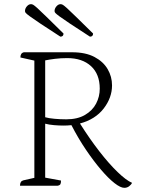

<svg xmlns="http://www.w3.org/2000/svg" viewBox="-20 -892 676 922"><path d="M76 0Q76 -22 92 -26L145 -38V-601L78 -616Q78 -637 94 -641H326Q391 -641 433.5 -618.5Q476 -596 497 -560Q518 -524 518 -482Q518 -423 478 -371Q438 -319 364 -299Q410 -226 456.5 -166Q503 -106 544.5 -66Q586 -26 614 -14Q610 -5 600 2.5Q590 10 577 10Q559 10 530 -12.5Q501 -35 465.5 -76.5Q430 -118 393 -172.5Q356 -227 323 -291Q305 -289 285 -289Q264 -289 240 -291Q216 -293 197 -298V-39L273 -25Q273 -13 270 -7.5Q267 -2 256 0ZM303 -613Q272 -613 244 -609.5Q216 -606 197 -602V-329Q214 -324 242 -321.5Q270 -319 298 -319Q352 -319 388 -340Q424 -361 441.5 -394.5Q459 -428 459 -466Q459 -536 417 -574.5Q375 -613 303 -613ZM412 -716Q427 -716 427 -731Q375 -782 345.5 -811Q316 -840 301.5 -853Q287 -866 281.5 -869Q276 -872 271 -872Q260 -872 251 -861.5Q242 -851 242 -839Q242 -834 246 -829.5Q250 -825 265.5 -813.5Q281 -802 315.5 -779Q350 -756 412 -716ZM270 -716Q285 -716 285 -731Q233 -782 203.5 -811Q174 -840 159.5 -853Q145 -866 139.5 -869Q134 -872 129 -872Q118 -872 109 -861.5Q100 -851 100 -839Q100 -834 104 -829.5Q108 -825 123.5 -813.5Q139 -802 173.5 -779Q208 -756 270 -716Z"/></svg>

Font: Petrona ExtraLight
Style: Regular
Weight: 200
Designer: Ringo R. Seeber
Foundry: Ringo R. Seeber
Version: Version 2.001; ttfautohint (v1.8.3)